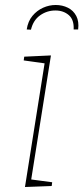

<svg xmlns="http://www.w3.org/2000/svg" viewBox="-20 -747 334 769"><path d="M80 2 160 -502 168 -492 75 -505 77 -520 184 -525 104 -22 99 -29 189 -17 187 -2ZM203 -727Q230 -727 252 -716Q274 -705 285.5 -683Q297 -661 293 -629H275Q277 -668 255.5 -686.5Q234 -705 202 -705Q168 -705 140.5 -685.5Q113 -666 104 -628L87 -629Q92 -662 110 -683.5Q128 -705 152.5 -716Q177 -727 203 -727Z"/></svg>

Font: Bitter Thin
Style: Italic
Weight: 100
Italic angle: -9°
Designer: Sol Matas, and Bitter project Authors
Foundry: Sol Matas
Version: Version 2.002